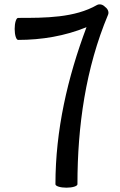

<svg xmlns="http://www.w3.org/2000/svg" viewBox="-20 -854 555 890"><path d="M64 -669C173 -669 281 -687 381 -728C293 -494 237 -250 237 0C237 9 260 16 288 16C316 16 339 9 339 0C339 -269 377 -538 481 -786C486 -798 480 -813 467 -822C457 -833 442 -837 430 -831C326 -771 190 -771 64 -771C55 -771 48 -748 48 -720C48 -692 55 -669 64 -669Z"/></svg>

Font: Nupuram Condensed Medium
Style: Regular
Weight: 500
Width: 3
Designer: Santhosh Thottingal (santhosh.thottingal@gmail.com)
Foundry: SMC
Version: Version 1.000